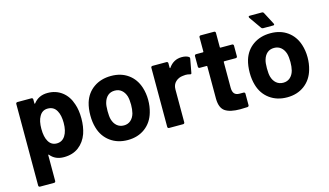

<svg xmlns="http://www.w3.org/2000/svg" viewBox="-98 -1024 2628 1535"><g transform="rotate(-15 1216.5 -257.0)"><path d="M511 -376Q529 -325 529 -256Q529 -187 510 -131Q487 -67 437.5 -29.5Q388 8 315 8Q243 8 203 -42Q202 -44 200 -44Q200 -44 198.5 -43.5Q197 -43 197 -40V174Q197 179 193.5 182.5Q190 186 185 186H68Q63 186 59.5 182.5Q56 179 56 174V-502Q56 -507 59.5 -510.5Q63 -514 68 -514H185Q190 -514 193.5 -510.5Q197 -507 197 -502V-469Q197 -466 198 -465.5Q199 -465 200 -465Q201 -465 203 -467Q245 -522 319 -522Q388 -522 438.5 -483.5Q489 -445 511 -376ZM358 -152Q383 -191 383 -258Q383 -321 362 -358Q339 -401 288 -401Q242 -401 219 -358Q198 -322 198 -257Q198 -190 220 -153Q243 -113 288 -113Q333 -113 358 -152Z M844 8Q760 8 700 -36Q640 -80 618 -156Q604 -203 604 -258Q604 -317 618 -364Q641 -438 701 -480Q761 -522 845 -522Q927 -522 985 -480.5Q1043 -439 1067 -365Q1083 -315 1083 -260Q1083 -206 1069 -159Q1047 -81 987.5 -36.5Q928 8 844 8ZM844 -113Q877 -113 900 -133Q923 -153 933 -188Q941 -220 941 -258Q941 -300 933 -329Q922 -363 899 -382Q876 -401 843 -401Q809 -401 786.5 -382Q764 -363 754 -329Q746 -305 746 -258Q746 -213 753 -188Q763 -153 786.5 -133Q810 -113 844 -113Z M1430 -521Q1466 -521 1487 -507Q1493 -504 1493 -496Q1493 -494 1493 -492L1472 -378Q1471 -370 1465 -370Q1462 -370 1458 -371Q1443 -376 1423 -376Q1415 -376 1401 -374Q1365 -371 1340 -347.5Q1315 -324 1315 -285V-12Q1315 -7 1311.5 -3.5Q1308 0 1303 0H1186Q1181 0 1177.5 -3.5Q1174 -7 1174 -12V-502Q1174 -507 1177.5 -510.5Q1181 -514 1186 -514H1303Q1308 -514 1311.5 -510.5Q1315 -507 1315 -502V-464Q1315 -461 1316.5 -460.5Q1318 -460 1318 -460Q1319 -460 1320 -461Q1361 -521 1430 -521Z M1858 -413Q1858 -408 1854.5 -404.5Q1851 -401 1846 -401H1750Q1745 -401 1745 -396V-184Q1745 -151 1758.5 -135Q1772 -119 1802 -119H1835Q1840 -119 1843.5 -115.5Q1847 -112 1847 -107V-12Q1847 -1 1835 1Q1793 3 1775 3Q1692 3 1651 -24.5Q1610 -52 1609 -128V-396Q1609 -401 1604 -401H1547Q1542 -401 1538.5 -404.5Q1535 -408 1535 -413V-502Q1535 -507 1538.5 -510.5Q1542 -514 1547 -514H1604Q1609 -514 1609 -519V-638Q1609 -643 1612.5 -646.5Q1616 -650 1621 -650H1733Q1738 -650 1741.5 -646.5Q1745 -643 1745 -638V-519Q1745 -514 1750 -514H1846Q1851 -514 1854.5 -510.5Q1858 -507 1858 -502Z M2163 8Q2079 8 2019 -36Q1959 -80 1937 -156Q1923 -203 1923 -258Q1923 -317 1937 -364Q1960 -438 2020 -480Q2080 -522 2164 -522Q2246 -522 2304 -480.5Q2362 -439 2386 -365Q2402 -315 2402 -260Q2402 -206 2388 -159Q2366 -81 2306.5 -36.5Q2247 8 2163 8ZM2163 -113Q2196 -113 2219 -133Q2242 -153 2252 -188Q2260 -220 2260 -258Q2260 -300 2252 -329Q2241 -363 2218 -382Q2195 -401 2162 -401Q2128 -401 2105.5 -382Q2083 -363 2073 -329Q2065 -305 2065 -258Q2065 -213 2072 -188Q2082 -153 2105.5 -133Q2129 -113 2163 -113ZM2210 -590Q2212 -586 2212 -584Q2212 -576 2202 -576H2118Q2109 -576 2104 -584L2033 -685Q2031 -688 2031 -692Q2031 -700 2041 -700H2142Q2152 -700 2157 -691Z"/></g></svg>

Font: LinhAnh
Style: Bold
Weight: 700
Designer: Jeremy Tribby
Foundry: Tribby Type
Version: Version 1.408